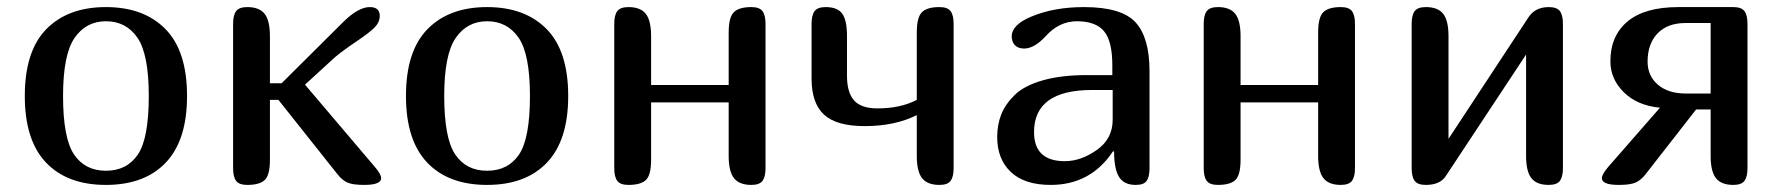

<svg xmlns="http://www.w3.org/2000/svg" viewBox="-20 -522 5033 542"><path d="M50 -251Q50 -378 111 -440Q172 -502 279 -502Q386 -502 447 -440Q508 -378 508 -251Q508 -126 448 -63Q388 0 279 0Q170 0 110 -63Q50 -126 50 -251ZM400 -251Q400 -369 368 -415.5Q336 -462 279 -462Q223 -462 190.5 -415Q158 -368 158 -251Q158 -132 189 -86Q220 -40 279 -40Q338 -40 369 -85.5Q400 -131 400 -251Z M742 -287H775L950 -461Q992 -502 1024 -502Q1052 -502 1052 -477Q1052 -459 1037 -444Q1022 -429 985.5 -404.5Q949 -380 925 -360Q905 -342 841 -283L1038 -51Q1056 -30 1056 -19Q1056 0 1008 0Q975 0 960 -7Q945 -14 932 -31L766 -240H742V-71Q742 -28 727.5 -14Q713 0 678 0Q655 0 646.5 -11.5Q638 -23 638 -47V-455Q638 -479 646.5 -490.5Q655 -502 678 -502Q712 -502 727 -483Q742 -464 742 -420Z M1126 -251Q1126 -378 1187 -440Q1248 -502 1355 -502Q1462 -502 1523 -440Q1584 -378 1584 -251Q1584 -126 1524 -63Q1464 0 1355 0Q1246 0 1186 -63Q1126 -126 1126 -251ZM1476 -251Q1476 -369 1444 -415.5Q1412 -462 1355 -462Q1299 -462 1266.5 -415Q1234 -368 1234 -251Q1234 -132 1265 -86Q1296 -40 1355 -40Q1414 -40 1445 -85.5Q1476 -131 1476 -251Z M2141 -47Q2141 -23 2132.5 -11.5Q2124 0 2101 0Q2067 0 2052 -19Q2037 -38 2037 -82V-233H1818V-71Q1818 -28 1803.5 -14Q1789 0 1754 0Q1731 0 1722.5 -11.5Q1714 -23 1714 -47V-455Q1714 -479 1722.5 -490.5Q1731 -502 1754 -502Q1788 -502 1803 -483Q1818 -464 1818 -420V-282H2037V-430Q2037 -473 2051.5 -487.5Q2066 -502 2101 -502Q2124 -502 2132.5 -490.5Q2141 -479 2141 -455Z M2371 -308Q2371 -261 2391 -238.5Q2411 -216 2457 -216Q2522 -216 2568 -240V-430Q2568 -473 2582.5 -487.5Q2597 -502 2632 -502Q2655 -502 2663.5 -490.5Q2672 -479 2672 -455V-47Q2672 -23 2663.5 -11.5Q2655 0 2632 0Q2598 0 2583 -19Q2568 -38 2568 -82V-197Q2506 -166 2421 -166Q2341 -166 2306 -198.5Q2271 -231 2271 -300V-455Q2271 -479 2279.5 -490.5Q2288 -502 2311 -502Q2344 -502 2357.5 -483.5Q2371 -465 2371 -420Z M3122 -95Q3059 0 2946 0Q2872 0 2833.5 -36.5Q2795 -73 2795 -135Q2795 -170 2806.5 -199Q2818 -228 2844.5 -254Q2871 -280 2923 -295Q2975 -310 3047 -310H3120V-338Q3120 -406 3096.5 -434Q3073 -462 3020 -462Q2970 -462 2932 -420Q2900 -385 2871 -385Q2854 -385 2845 -394.5Q2836 -404 2836 -419Q2836 -452 2891 -475Q2955 -502 3040 -502Q3146 -502 3185.5 -459Q3225 -416 3225 -321V-47Q3225 -23 3217 -11.5Q3209 0 3186 0Q3153 0 3139 -22.5Q3125 -45 3125 -94ZM3063 -268Q2899 -268 2899 -149Q2899 -67 2986 -67Q3031 -67 3076 -98.5Q3121 -130 3121 -184V-268Z M3805 -47Q3805 -23 3796.5 -11.5Q3788 0 3765 0Q3731 0 3716 -19Q3701 -38 3701 -82V-233H3482V-71Q3482 -28 3467.5 -14Q3453 0 3418 0Q3395 0 3386.5 -11.5Q3378 -23 3378 -47V-455Q3378 -479 3386.5 -490.5Q3395 -502 3418 -502Q3452 -502 3467 -483Q3482 -464 3482 -420V-282H3701V-430Q3701 -473 3715.5 -487.5Q3730 -502 3765 -502Q3788 -502 3796.5 -490.5Q3805 -479 3805 -455Z M4392 -47Q4392 -23 4383.5 -11.5Q4375 0 4352 0Q4318 0 4303 -19Q4288 -38 4288 -82V-368L4062 -26Q4046 0 4005 0Q3982 0 3973.5 -11.5Q3965 -23 3965 -47V-455Q3965 -479 3973.5 -490.5Q3982 -502 4005 -502Q4039 -502 4054 -483Q4069 -464 4069 -420V-130L4294 -472Q4313 -502 4352 -502Q4375 -502 4383.5 -490.5Q4392 -479 4392 -455Z M4502 -19Q4502 -30 4520 -51L4666 -218Q4602 -224 4564 -261.5Q4526 -299 4526 -349Q4526 -421 4574.5 -461.5Q4623 -502 4718 -502H4873Q4896 -502 4904.5 -490.5Q4913 -479 4913 -455V-47Q4913 -23 4904.5 -11.5Q4896 0 4873 0Q4839 0 4824 -19Q4809 -38 4809 -82V-213H4768L4626 -31Q4613 -14 4598 -7Q4583 0 4550 0Q4502 0 4502 -19ZM4631 -348Q4631 -308 4660 -283Q4689 -258 4739 -258H4809V-457H4738Q4687 -457 4659 -427.5Q4631 -398 4631 -348Z"/></svg>

Font: Marmelad
Style: Regular
Weight: 400
Designer: Manvel Shmavonyan
Foundry: Cyreal
Version: Version 1.001;PS 001.001;hotconv 1.0.88;makeotf.lib2.5.64775